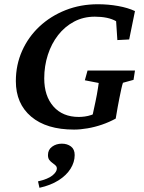

<svg xmlns="http://www.w3.org/2000/svg" viewBox="-20 -602 679 905"><path d="M329.1 8.8Q199.2 8.8 127 -52.2Q54.7 -113.3 54.7 -219.7Q54.7 -295.9 84 -361.8Q113.3 -427.7 166 -477.1Q218.8 -526.4 289.1 -554.2Q359.4 -582 441.4 -582Q490.2 -582 536.6 -573.7Q583 -565.4 616.2 -549.8L588.9 -416L533.2 -413.1L527.3 -502Q508.8 -512.7 483.4 -518.1Q458 -523.4 426.8 -523.4Q373 -523.4 329.1 -500Q285.2 -476.6 253.9 -436.5Q222.7 -396.5 205.6 -343.8Q188.5 -291 188.5 -232.4Q188.5 -149.4 231.9 -100.1Q275.4 -50.8 351.6 -50.8Q363.3 -50.8 378.9 -52.7Q394.5 -54.7 410.6 -60.1Q426.8 -65.4 441.4 -75.2L408.2 -21.5L429.7 -121.1Q433.6 -137.7 436.5 -155.3Q439.5 -172.9 441.9 -187.5Q444.3 -202.1 445.3 -210.9L379.9 -223.6L392.6 -269.5H616.2L609.4 -225.6L559.6 -211.9Q556.6 -204.1 552.2 -184.6Q547.9 -165 543 -140.6Q539.1 -119.1 534.7 -97.2Q530.3 -75.2 525.4 -43Q495.1 -26.4 460.9 -14.6Q426.8 -2.9 392.6 2.9Q358.4 8.8 329.1 8.8ZM166 283.2 159.2 252.9Q206.1 242.2 227.1 225.1Q248 208 248 192.4Q248 183.6 241.7 177.7Q235.4 171.9 227.1 166Q218.8 160.2 212.4 151.9Q206.1 143.6 206.1 128.9Q206.1 103.5 225.6 89.4Q245.1 75.2 271.5 75.2Q296.9 75.2 314.5 88.4Q332 101.6 332 128.9Q332 162.1 312.5 193.4Q293 224.6 255.9 248Q218.8 271.5 166 283.2Z"/></svg>

Font: Crimson Pro SemiBold
Style: Italic
Weight: 600
Italic angle: -12°
Designer: Jacques Le Bailly
Foundry: Baron von Fonthausen
Version: Version 1.003